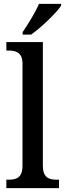

<svg xmlns="http://www.w3.org/2000/svg" viewBox="-20 -979 340 999"><path d="M98 -812V-799H142C196 -837 275 -914 298 -949V-959H183C164 -914 126 -854 98 -812ZM13 0H287V-44H276C234 -44 203 -55 203 -117V-760H13V-716H25C60 -716 97 -707 97 -649V-117C97 -55 66 -44 25 -44H13Z"/></svg>

Font: Noto Serif Myanmar SemiCondensed Medium
Style: Regular
Weight: 500
Width: 4
Designer: Ben Mitchell and the Monotype Design Team
Foundry: Monotype Imaging Inc.
Version: Version 2.106